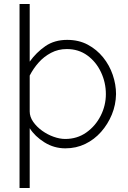

<svg xmlns="http://www.w3.org/2000/svg" viewBox="-20 -730 643 963"><path d="M562 -258Q561 -204 541 -155.5Q521 -107 487 -68.5Q453 -30 407.5 -8Q362 14 308 14Q251 14 203 -16Q155 -46 129 -87V213H78V-710H129V-421Q162 -467 207.5 -498.5Q253 -530 317 -530Q375 -530 420 -506Q465 -482 497 -442.5Q529 -403 545.5 -354.5Q562 -306 562 -258ZM511 -258Q511 -316 486.5 -368Q462 -420 418 -452Q374 -484 315 -484Q272 -484 236 -465Q200 -446 173.5 -416Q147 -386 129 -351V-171Q129 -144 146.5 -119Q164 -94 191 -74.5Q218 -55 249 -44Q280 -33 307 -33Q367 -33 413 -65.5Q459 -98 485 -149.5Q511 -201 511 -258Z"/></svg>

Font: Raleway Light
Style: Regular
Weight: 300
Designer: Matt McInerney, Pablo Impallari, Rodrigo Fuenzalida
Foundry: Matt McInerney, Pablo Impallari, Rodrigo Fuenzalida
Version: Version 4.026